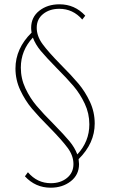

<svg xmlns="http://www.w3.org/2000/svg" viewBox="-20 -678 527 894"><path d="M346 63Q348 79 348 86Q348 136 309.5 166Q271 196 216 196Q145 196 96 143L110 124Q153 175 217 175Q262 175 292 150.5Q322 126 322 86Q322 47 295 10.5Q268 -26 210 -85Q160 -135 128.5 -172.5Q97 -210 74.5 -258Q52 -306 52 -359Q52 -452 127 -526Q125 -540 125 -548Q125 -598 163 -628Q201 -658 257 -658Q328 -658 377 -605L363 -587Q320 -637 256 -637Q211 -637 181 -613Q151 -589 151 -549Q151 -510 178 -473Q205 -436 263 -377Q313 -327 345 -289Q377 -251 399 -203.5Q421 -156 421 -103Q421 -11 346 63ZM230 -100Q279 -50 303.5 -20.5Q328 9 340 41Q396 -19 396 -99Q396 -150 374.5 -195.5Q353 -241 322.5 -277Q292 -313 243 -362Q194 -412 169.5 -441.5Q145 -471 133 -503Q77 -443 77 -363Q77 -312 98.5 -266.5Q120 -221 150.5 -185Q181 -149 230 -100Z"/></svg>

Font: Ysabeau Infant Extralight
Style: Regular
Weight: 200
Designer: Christian Thalmann (Catharsis Fonts)
Version: Version 0.003